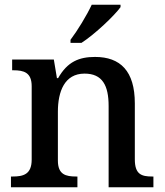

<svg xmlns="http://www.w3.org/2000/svg" viewBox="-20 -786 691 806"><path d="M276 -619V-606H322C378 -642 461 -721 486 -756V-766H365C344 -721 305 -657 276 -619ZM26 0H305V-45H300C256 -45 223 -53 223 -112V-317C223 -402 251 -477 335 -477C410 -477 436 -427 436 -341V0H624V-45H619C574 -45 546 -54 546 -117V-352C546 -488 485 -547 379 -547C312 -547 263 -527 224 -458H219L206 -536H31V-491H36C80 -491 113 -482 113 -424V-116C113 -54 78 -45 33 -45H26Z"/></svg>

Font: Noto Serif Telugu Medium
Style: Regular
Weight: 500
Designer: Jelle Bosma - Monotype Design Team
Foundry: Monotype Imaging Inc.
Version: Version 2.005